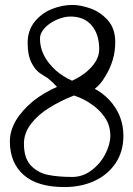

<svg xmlns="http://www.w3.org/2000/svg" viewBox="-20 -752 540 778"><path d="M422 -348Q480 -286 480 -202Q480 -138 448.5 -91Q417 -44 363 -19Q309 6 241 6Q131 6 75.5 -43.5Q20 -93 20 -179Q20 -264 115 -343Q157 -376 211 -400Q201 -410 201 -410Q198 -415 189 -422Q180 -429 174 -435Q168 -439 145.5 -453Q123 -467 107.5 -498Q92 -529 92 -578Q92 -629 120.5 -664Q149 -699 190.5 -715.5Q232 -732 273 -732Q306 -732 346 -718Q386 -704 416.5 -670.5Q447 -637 447 -581Q447 -506 405 -440Q389 -412 364 -392Q395 -376 422 -348ZM206 -467Q234 -442 272 -425Q301 -438 327 -458Q382 -503 382 -552Q382 -613 351.5 -649Q321 -685 265 -685Q241 -685 212 -673Q183 -661 162.5 -640Q142 -619 142 -595Q142 -525 206 -467ZM427 -202Q427 -243 406 -274.5Q385 -306 353 -328Q320 -352 280 -365Q223 -343 178 -314Q135 -288 106 -250.5Q77 -213 77 -170Q77 -111 105 -81.5Q133 -52 174 -43.5Q215 -35 273 -35Q315 -35 350.5 -61.5Q386 -88 406.5 -127.5Q427 -167 427 -202Z"/></svg>

Font: Barrio
Style: Regular
Weight: 400
Designer: Pablo Cosgaya & Sergio Jimenez
Foundry: Pablo Cosgaya & Sergio Jimenez
Version: Version 1.005